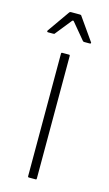

<svg xmlns="http://www.w3.org/2000/svg" viewBox="-102 -663 397 702"><g transform="rotate(15 96.5 -312.0)"><path d="M113 -4Q113 0 110 0H84Q80 0 80 -4V-468Q80 -472 84 -472H110Q113 -472 113 -468ZM14 -531Q11 -531 10.5 -533Q10 -535 11 -537L70 -621Q72 -624 76 -624H110Q115 -624 116 -621L175 -537Q177 -535 176 -533Q175 -531 172 -531H151Q147 -531 145 -534L95 -594Q92 -598 88 -594L40 -534Q39 -531 34 -531Z"/></g></svg>

Font: Glory Thin Thin
Style: Regular
Weight: 250
Version: Version 1.011